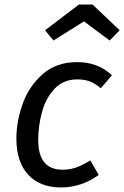

<svg xmlns="http://www.w3.org/2000/svg" viewBox="-20 -812 546 844"><path d="M472 -481 423 -424Q399 -445 375 -454Q351 -463 320 -463Q258 -463 219.5 -421.5Q181 -380 164.5 -319Q148 -258 148 -196Q148 -66 255 -66Q288 -66 315.5 -76Q343 -86 377 -107L414 -43Q337 12 249 12Q155 12 103.5 -44.5Q52 -101 52 -203Q52 -279 80 -356.5Q108 -434 168 -486.5Q228 -539 319 -539Q411 -539 472 -481ZM178 -679 327 -792H387L506 -679L462 -634L349 -718L215 -634Z"/></svg>

Font: Fira Sans
Style: Italic
Weight: 400
Italic angle: -8°
Designer: bBox Type GmbH & Carrois Corporate GbR & Edenspiekermann AG
Foundry: bBox Type GmbH & Carrois Corporate GbR & Edenspiekermann AG
Version: Version 4.301